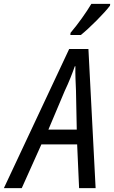

<svg xmlns="http://www.w3.org/2000/svg" viewBox="-79 -968 587 988"><path d="M283 -788H337C380 -822 460 -902 487 -939L488 -948H391C365 -904 323 -845 284 -799ZM170 -301 254 -500C276 -546 293 -590 306 -627H309C308 -591 310 -543 312 -502L316 -301ZM-59 0H33L134 -225H318L328 0H413L376 -716H277Z"/></svg>

Font: Noto Sans Display SemiCondensed
Style: Italic
Weight: 400
Width: 4
Italic angle: -12°
Designer: Monotype Design Team
Foundry: Monotype Imaging Inc.
Version: Version 1.900